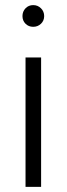

<svg xmlns="http://www.w3.org/2000/svg" viewBox="-20 -732 261 752"><path d="M140.5 -699.5Q153 -687 153 -669Q153 -651 140.5 -639Q128 -627 110 -627Q92 -627 80 -639Q68 -651 68 -669Q68 -687 80 -699.5Q92 -712 110 -712Q128 -712 140.5 -699.5ZM141 0H80V-507H141Z"/></svg>

Font: Hind Jalandhar Light
Style: Regular
Weight: 300
Designer: Namrata Goyal
Foundry: Indian Type Foundry
Version: Version 0.702;PS 1.0;hotconv 1.0.81;makeotf.lib2.5.63406